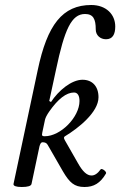

<svg xmlns="http://www.w3.org/2000/svg" viewBox="-20 -735 481 768"><path d="M67 13C91 13 104 9 106 1L138 -150C141 -160 144 -166 150 -166C160 -166 167 -163 171 -155L232 -49C258 -5 277 13 318 13C355 13 381 -2 404 -41C408 -48 388 -63 383 -58C370 -40 358 -33 346 -33C327 -33 310 -50 292 -82L240 -173C234 -183 235 -187 240 -190C293 -222 374 -286 374 -346C374 -390 349 -416 310 -416C266 -416 214 -373 184 -327L177 -331L204 -456C238 -618 266 -679 320 -679C353 -679 363 -659 363 -617C363 -594 381 -578 404 -578C430 -578 441 -597 441 -629C441 -678 404 -715 345 -715C230 -715 169 -636 131 -455L34 1C33 9 45 13 67 13ZM159 -190C151 -190 148 -192 148 -196C148 -199 149 -202 149 -204L160 -256C162 -265 168 -276 177 -289C212 -339 245 -365 276 -365C290 -365 298 -353 298 -331C298 -267 223 -190 159 -190Z"/></svg>

Font: Junicode Two Beta SemiCondensed Medium
Style: Italic
Weight: 500
Width: 4
Italic angle: -10°
Version: Version 1.063